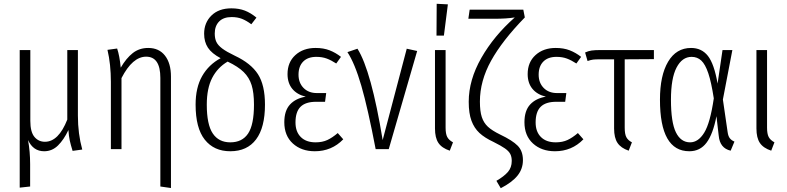

<svg xmlns="http://www.w3.org/2000/svg" viewBox="-20 -787 4154 1013"><path d="M363 9Q353 -23 348 -46Q343 -69 341 -101Q317 -50 286 -19.5Q255 11 213 11Q155 11 128 -48Q139 13 139 79V197L84 203V-523H140V-149Q140 -91 161.5 -65Q183 -39 217 -39Q289 -39 335 -156V-523H391V-177Q391 -81 414 2Z M882 -383V205L826 197V-376Q826 -488 751 -488Q679 -488 621 -375V0H565V-355Q565 -448 547 -524L598 -531Q611 -493 617 -430Q646 -480 680.5 -507Q715 -534 762 -534Q819 -534 850.5 -493.5Q882 -453 882 -383Z M1378 -235Q1378 -114 1331 -51.5Q1284 11 1195 11Q1109 11 1060.5 -50Q1012 -111 1012 -235Q1012 -325 1046.5 -385.5Q1081 -446 1144 -480Q1097 -505 1077 -535.5Q1057 -566 1057 -609Q1057 -667 1095.5 -705Q1134 -743 1201 -743Q1241 -743 1272 -731Q1303 -719 1333 -694L1306 -659Q1279 -679 1255.5 -688Q1232 -697 1202 -697Q1159 -697 1136 -673.5Q1113 -650 1113 -610Q1113 -584 1121.5 -566Q1130 -548 1152.5 -531Q1175 -514 1219 -493Q1304 -453 1341 -395.5Q1378 -338 1378 -235ZM1320 -235Q1320 -298 1307.5 -338Q1295 -378 1265.5 -407Q1236 -436 1181 -462Q1128 -431 1099.5 -376Q1071 -321 1071 -235Q1071 -130 1102.5 -83Q1134 -36 1195 -36Q1258 -36 1289 -82.5Q1320 -129 1320 -235Z M1779 -487 1754 -452Q1728 -469 1704 -478Q1680 -487 1649 -487Q1604 -487 1579.5 -462Q1555 -437 1555 -393Q1555 -350 1581.5 -323Q1608 -296 1652 -296H1701L1695 -250H1648Q1592 -250 1565.5 -223.5Q1539 -197 1539 -141Q1539 -92 1567 -64Q1595 -36 1645 -36Q1681 -36 1707.5 -48.5Q1734 -61 1762 -85L1791 -52Q1730 11 1641 11Q1570 11 1525 -30Q1480 -71 1480 -142Q1480 -203 1510 -235.5Q1540 -268 1593 -277Q1547 -288 1522 -318.5Q1497 -349 1497 -396Q1497 -459 1538.5 -496.5Q1580 -534 1645 -534Q1687 -534 1719 -521.5Q1751 -509 1779 -487Z M1999 -48 2126 -530 2181 -518 2031 0H1962Q1921 -215 1886.5 -334Q1852 -453 1813 -512L1866 -530Q1939 -414 1999 -48Z M2331 -113Q2331 -81 2339.5 -64.5Q2348 -48 2370 -36L2353 8Q2311 -6 2293 -33Q2275 -60 2275 -109V-523H2331ZM2284 -767 2343 -764 2322 -599H2283Z M2749 -695Q2630 -573 2571 -466.5Q2512 -360 2512 -251Q2512 -200 2522 -169.5Q2532 -139 2554 -118.5Q2576 -98 2619 -77Q2684 -46 2711.5 -18Q2739 10 2739 58Q2739 104 2710.5 139.5Q2682 175 2622 206L2599 167Q2639 144 2659.5 120.5Q2680 97 2680 62Q2680 40 2672 25Q2664 10 2644 -4Q2624 -18 2584 -38Q2537 -60 2509.5 -85.5Q2482 -111 2467.5 -150Q2453 -189 2453 -250Q2453 -365 2519.5 -481.5Q2586 -598 2696 -695Q2652 -688 2587 -688H2451L2458 -736H2741Z M3046 -487 3021 -452Q2995 -469 2971 -478Q2947 -487 2916 -487Q2871 -487 2846.5 -462Q2822 -437 2822 -393Q2822 -350 2848.5 -323Q2875 -296 2919 -296H2968L2962 -250H2915Q2859 -250 2832.5 -223.5Q2806 -197 2806 -141Q2806 -92 2834 -64Q2862 -36 2912 -36Q2948 -36 2974.5 -48.5Q3001 -61 3029 -85L3058 -52Q2997 11 2908 11Q2837 11 2792 -30Q2747 -71 2747 -142Q2747 -203 2777 -235.5Q2807 -268 2860 -277Q2814 -288 2789 -318.5Q2764 -349 2764 -396Q2764 -459 2805.5 -496.5Q2847 -534 2912 -534Q2954 -534 2986 -521.5Q3018 -509 3046 -487Z M3276 -474V-113Q3276 -80 3284.5 -63.5Q3293 -47 3314 -36L3297 8Q3256 -6 3238 -33Q3220 -60 3220 -109V-474H3144Q3121 -474 3109 -472.5Q3097 -471 3080 -465L3067 -510Q3084 -518 3101.5 -520.5Q3119 -523 3151 -523H3430V-475Z M3766 -346 3792 -523H3844L3794 -262L3819 -90Q3822 -68 3831 -57Q3840 -46 3855 -40L3835 8Q3778 -5 3772 -71L3760 -174Q3742 -80 3708 -34.5Q3674 11 3617 11Q3462 11 3462 -261Q3462 -389 3505 -461.5Q3548 -534 3626 -534Q3682 -534 3715 -492Q3748 -450 3766 -346ZM3520 -261Q3520 -142 3546 -89Q3572 -36 3621 -36Q3664 -36 3695.5 -87Q3727 -138 3746 -268Q3733 -353 3717 -400.5Q3701 -448 3680 -467.5Q3659 -487 3629 -487Q3579 -487 3549.5 -430.5Q3520 -374 3520 -261Z M4027 -113Q4027 -81 4035.5 -64.5Q4044 -48 4066 -36L4049 8Q4007 -6 3989 -33Q3971 -60 3971 -109V-523H4027Z"/></svg>

Font: Fira Sans Extra Condensed Light
Style: Regular
Weight: 300
Width: 1
Designer: Carrois Corporate & Edenspiekermann AG
Foundry: Carrois Corporate GbR & Edenspiekermann AG
Version: Version 4.203